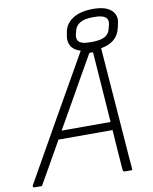

<svg xmlns="http://www.w3.org/2000/svg" viewBox="-131 -967 827 1039"><g transform="rotate(-10 282.5 -448.0)"><path d="M14 0H-25Q-40 0 -33 -14Q62 -182 157 -349.5Q252 -517 348 -685Q311 -696 296.5 -720.5Q282 -745 288 -777L292 -799Q300 -843 341.5 -869.5Q383 -896 453 -896Q521 -896 551.5 -868Q582 -840 573 -799L567 -772Q558 -732 530.5 -709Q503 -686 459 -679Q471 -527 482.5 -372.5Q494 -218 506 -64Q508 -48 509 -32Q510 -16 511 0H470Q460 0 459 -11Q455 -59 451 -115Q447 -171 443 -232H146Q101 -153 66 -91Q31 -29 14 0ZM447 -852Q399 -852 374.5 -838Q350 -824 343 -798L337 -774Q331 -748 349 -733Q360 -726 373.5 -723.5Q387 -721 414 -721Q462 -721 486 -733.5Q510 -746 517 -774L523 -798Q529 -823 514 -837Q504 -845 489 -848.5Q474 -852 447 -852ZM392 -665Q359 -608 322 -542.5Q285 -477 246.5 -409Q208 -341 171 -277H440Q433 -373 426 -473Q419 -573 412 -665Z"/></g></svg>

Font: Recursive Mn Lnr St Lt
Style: Italic
Weight: 300
Italic angle: -15°
Monospace: yes
Version: Version 1.079;hotconv 1.0.112;makeotfexe 2.5.65598; ttfautoh